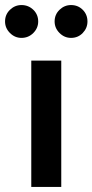

<svg xmlns="http://www.w3.org/2000/svg" viewBox="-35 -740 366 760"><path d="M50 -590Q23.8 -590 4.4 -609.4Q-15 -628.8 -15 -655Q-15 -682.5 4.4 -701.2Q23.8 -720 50 -720Q77.5 -720 96.9 -701.2Q116.2 -682.5 116.2 -655Q116.2 -628.8 96.9 -609.4Q77.5 -590 50 -590ZM246.2 -590Q220 -590 200.6 -609.4Q181.2 -628.8 181.2 -655Q181.2 -682.5 200.6 -701.2Q220 -720 246.2 -720Q273.8 -720 292.5 -701.2Q311.2 -682.5 311.2 -655Q311.2 -628.8 292.5 -609.4Q273.8 -590 246.2 -590ZM88.8 0V-500H207.5V0Z"/></svg>

Font: Now Alt Medium
Style: Regular
Weight: 500
Designer: Alfredo Marco Pradil
Foundry: Alfredo Marco Pradil
Version: Version 1.002;PS 001.002;hotconv 1.0.88;makeotf.lib2.5.64775